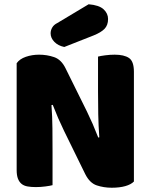

<svg xmlns="http://www.w3.org/2000/svg" viewBox="-20 -871 705 899"><path d="M607 -21Q593 -7 566.5 0.5Q540 8 503 8Q466 8 433 -3Q400 -14 379 -56L280 -258Q265 -289 253 -316.5Q241 -344 227 -380L221 -379Q225 -325 225.5 -269Q226 -213 226 -159V-4Q215 -1 192.5 2Q170 5 148 5Q126 5 109 2Q92 -1 81 -10Q70 -19 64 -34.5Q58 -50 58 -75V-575Q72 -595 101 -605Q130 -615 163 -615Q200 -615 233.5 -603.5Q267 -592 287 -551L387 -349Q402 -318 414 -290.5Q426 -263 440 -227L445 -228Q441 -282 440 -336Q439 -390 439 -444V-606Q450 -609 472.5 -612Q495 -615 517 -615Q561 -615 584 -599.5Q607 -584 607 -535ZM395 -851Q444 -847 465 -827.5Q486 -808 486 -782Q486 -753 469.5 -736Q453 -719 418 -705L281 -651Q252 -657 234.5 -675Q217 -693 217 -715Q217 -729 224.5 -742Q232 -755 248 -763Z"/></svg>

Font: Baloo Bhaina
Style: Regular
Weight: 400
Designer: Manish Minz, Shuchita Grover and Ek Type
Foundry: Ek Type
Version: Version 1.443;PS 1.000;hotconv 16.6.51;makeotf.lib2.5.65220;